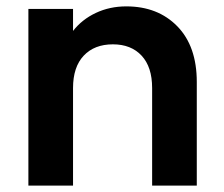

<svg xmlns="http://www.w3.org/2000/svg" viewBox="-20 -582 701 602"><path d="M376 -562Q475 -562 536 -499.5Q597 -437 597 -325V0H457V-306Q457 -372 424 -407.5Q391 -443 334 -443Q276 -443 242.5 -407.5Q209 -372 209 -306V0H69V-554H209V-485Q237 -521 280.5 -541.5Q324 -562 376 -562Z"/></svg>

Font: Fz Poppins SemBd
Style: Regular
Weight: 600
Designer: Ninad Kale (Devanagari), Jonny Pinhorn (Latin)
Foundry: Indian Type Foundry
Version: Vit hóa bi Vntype.Com & FontZin.Com